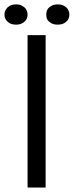

<svg xmlns="http://www.w3.org/2000/svg" viewBox="-22 -841 331 861"><path d="M101.6 0Q122.1 0 182.6 0Q182.6 -170.9 182.6 -683.6Q162.1 -683.6 101.6 -683.6Q101.6 -512.7 101.6 0ZM12.7 -743.2Q19.5 -736.3 29.3 -733.4Q39.1 -730.5 50.8 -730.5Q61.5 -730.5 70.3 -733.4Q79.1 -736.3 86.9 -743.2Q94.7 -749 97.7 -756.8Q101.6 -765.6 101.6 -775.4Q101.6 -785.2 97.7 -793.9Q94.7 -801.8 86.9 -808.6Q79.1 -814.5 70.3 -818.4Q61.5 -821.3 50.8 -821.3Q39.1 -821.3 29.3 -818.4Q19.5 -814.5 12.7 -808.6Q5.9 -801.8 2 -793.9Q-2 -785.2 -2 -775.4Q-2 -765.6 2 -756.8Q5.9 -749 12.7 -743.2ZM199.2 -743.2Q207 -736.3 215.8 -733.4Q224.6 -730.5 236.3 -730.5Q248 -730.5 257.8 -733.4Q266.6 -736.3 274.4 -743.2Q282.2 -749 285.2 -756.8Q289.1 -765.6 289.1 -775.4Q289.1 -785.2 285.2 -793.9Q282.2 -801.8 274.4 -808.6Q266.6 -814.5 257.8 -818.4Q248 -821.3 236.3 -821.3Q224.6 -821.3 215.8 -818.4Q207 -814.5 199.2 -808.6Q191.4 -801.8 188.5 -793.9Q185.5 -785.2 185.5 -775.4Q185.5 -765.6 188.5 -756.8Q191.4 -749 199.2 -743.2Z"/></svg>

Font: Aptus Gothic JP
Style: Medium
Weight: 400
Designer: Fuminori Ogawa / Motoya
Version: Version 1